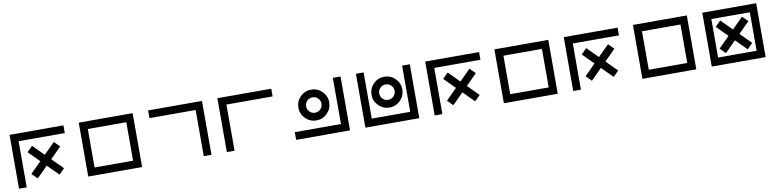

<svg xmlns="http://www.w3.org/2000/svg" viewBox="-9 -1541 9686 2399"><g transform="rotate(-10 4834.0 -342.0)"><path d="M781.2 -683.6V-585.9H195.3V0H97.7V-683.6ZM557.6 -293 695.8 -154.8 626.5 -85.9 488.3 -224.1 350.1 -85.9 281.2 -154.8 419.4 -293 281.2 -431.2 350.1 -500 488.3 -361.8 626.5 -500 695.8 -431.2Z M1073.2 -585.9V-97.7H1561.5V-585.9ZM975.6 -683.6H1659.2V0H975.6Z M2539.1 0H2441.4V-585.9H1855.5V-683.6H2539.1Z M3418 -683.6V-585.9H2832V0H2734.4V-683.6Z M3613.3 0V-97.7H4199.2V-683.6H4296.9V0ZM4003.9 -390.6Q4003.9 -431.2 3975.3 -459.7Q3946.8 -488.3 3906.2 -488.3Q3865.7 -488.3 3837.2 -459.7Q3808.6 -431.2 3808.6 -390.6Q3808.6 -350.1 3837.2 -321.5Q3865.7 -293 3906.2 -293Q3946.8 -293 3975.3 -321.5Q4003.9 -350.1 4003.9 -390.6ZM3906.2 -195.3Q3825.2 -195.3 3768.1 -252.7Q3710.9 -310.1 3710.9 -390.6Q3710.9 -471.7 3768.1 -528.8Q3825.2 -585.9 3906.2 -585.9Q3987.3 -585.9 4044.4 -528.8Q4101.6 -471.7 4101.6 -390.6Q4101.6 -310.1 4044.4 -252.7Q3987.3 -195.3 3906.2 -195.3Z M4492.2 -683.6H4589.8V-97.7H5078.1V-683.6H5175.8V0H4492.2ZM4931.6 -390.6Q4931.6 -431.2 4903.1 -459.7Q4874.5 -488.3 4834 -488.3Q4793.5 -488.3 4764.9 -459.7Q4736.3 -431.2 4736.3 -390.6Q4736.3 -350.1 4764.9 -321.5Q4793.5 -293 4834 -293Q4874.5 -293 4903.1 -321.5Q4931.6 -350.1 4931.6 -390.6ZM4834 -195.3Q4752.9 -195.3 4695.8 -252.7Q4638.7 -310.1 4638.7 -390.6Q4638.7 -471.7 4695.8 -528.8Q4752.9 -585.9 4834 -585.9Q4915 -585.9 4972.2 -528.8Q5029.3 -471.7 5029.3 -390.6Q5029.3 -310.1 4972.2 -252.7Q4915 -195.3 4834 -195.3Z M6054.7 -683.6V-585.9H5468.8V0H5371.1V-683.6ZM5831.1 -293 5969.2 -154.8 5899.9 -85.9 5761.7 -224.1 5623.5 -85.9 5554.7 -154.8 5692.9 -293 5554.7 -431.2 5623.5 -500 5761.7 -361.8 5899.9 -500 5969.2 -431.2Z M6346.7 -585.9V-97.7H6835V-585.9ZM6249 -683.6H6932.6V0H6249Z M7812.5 -683.6V-585.9H7226.6V0H7128.9V-683.6ZM7588.9 -293 7727.1 -154.8 7657.7 -85.9 7519.5 -224.1 7381.3 -85.9 7312.5 -154.8 7450.7 -293 7312.5 -431.2 7381.3 -500 7519.5 -361.8 7657.7 -500 7727.1 -431.2Z M8104.5 -585.9V-97.7H8592.8V-585.9ZM8006.8 -683.6H8690.4V0H8006.8Z M8984.4 -585.9V-97.7H9472.7V-585.9ZM8886.7 -683.6H9570.3V0H8886.7ZM9297.9 -341.8 9436 -203.6 9366.7 -134.8 9228.5 -272.9 9090.3 -134.8 9021.5 -203.6 9159.7 -341.8 9021.5 -480 9090.3 -548.8 9228.5 -410.6 9366.7 -548.8 9436 -480Z"/></g></svg>

Font: BabelStone Club Penguin
Style: Regular
Weight: 400
Designer: Andrew West
Foundry: BabelStone
Version: Version 1.02 November 6, 2013